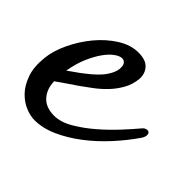

<svg xmlns="http://www.w3.org/2000/svg" viewBox="-120 -535 684 684"><g transform="rotate(45 222.5 -192.5)"><path d="M442.4 -203.1Q413.1 -160.2 376 -119.6Q338.9 -79.1 297.4 -47.4Q255.9 -15.6 212.4 3.9Q168.9 23.4 127.9 23.4Q106.4 23.4 81.5 13.2Q56.6 2.9 36.1 -18.6Q15.6 -40 3.4 -74.2Q-8.8 -108.4 -3.9 -157.2Q0 -197.3 21 -241.7Q42 -286.1 72.8 -323.2Q103.5 -360.4 142.1 -384.8Q180.7 -409.2 219.7 -409.2Q256.8 -409.2 273.4 -390.6Q290 -372.1 288.1 -344.7Q285.2 -314.5 271 -289.1Q256.8 -263.7 237.3 -243.2Q217.8 -222.7 195.8 -206.1Q173.8 -189.5 154.3 -175.8Q132.8 -161.1 113.3 -147.9Q93.8 -134.8 79.1 -124Q80.1 -99.6 87.9 -83Q95.7 -66.4 107.4 -56.2Q119.1 -45.9 134.3 -41.5Q149.4 -37.1 165 -37.1Q198.2 -37.1 234.4 -58.1Q270.5 -79.1 305.2 -108.9Q339.8 -138.7 369.6 -170.9Q399.4 -203.1 418.9 -226.6Q425.8 -234.4 433.1 -235.8Q440.4 -237.3 444.8 -233.9Q449.2 -230.5 449.2 -222.2Q449.2 -213.9 442.4 -203.1ZM192.4 -353.5Q180.7 -353.5 164.6 -341.8Q148.4 -330.1 132.8 -308.1Q117.2 -286.1 103.5 -254.4Q89.8 -222.7 83 -181.6Q94.7 -190.4 108.4 -199.7Q122.1 -209 135.7 -219.7Q177.7 -252 194.3 -276.4Q210.9 -300.8 212.9 -318.4Q214.8 -336.9 209 -345.2Q203.1 -353.5 192.4 -353.5Z"/></g></svg>

Font: Satisfy
Style: Regular
Weight: 400
Designer: Font Diner, Inc
Foundry: Font Diner, Inc
Version: Version 1.000